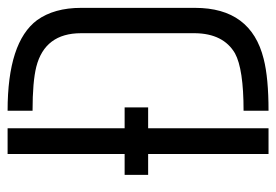

<svg xmlns="http://www.w3.org/2000/svg" viewBox="-130 -594 724 503"><g transform="rotate(-90 231.5 -342.0)"><path d="M25.4 -315.4V-377H80.1V-683.6H147.5V-377H202.1V-315.4H147.5V0H80.1V-315.4ZM193.4 0V-65.4Q302.7 -65.4 343.8 -87.9Q395.5 -118.2 396.5 -192.4V-491.2Q396.5 -585.9 308.6 -608.4Q269.5 -618.2 193.4 -618.2V-683.6Q373 -683.6 430.7 -606.4Q462.9 -561.5 462.9 -491.2V-192.4Q462.9 -45.9 329.1 -12.7Q279.3 0 193.4 0Z"/></g></svg>

Font: Post No Bills Jaffna Medium
Style: Regular
Weight: 500
Designer: Kosala Senevirathne, Siva Puranthara, Lasantha Premarathna, Tharique Azeez
Foundry: Mooniak
Version: Version 1.220 ; ttfautohint (v1.6)